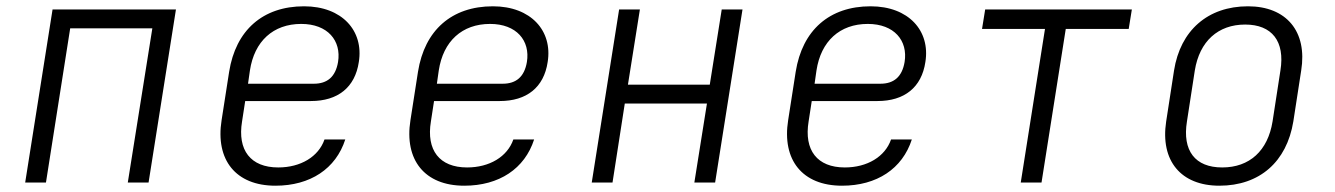

<svg xmlns="http://www.w3.org/2000/svg" viewBox="-20 -580 4240 610"><path d="M60 0H126L203 -490H464L386 0H452L539 -550H147Z M855 10C966 10 1047 -44 1077 -137H1011C992 -82 935 -48 864 -48C776 -48 734 -103 749 -194L759 -259H968C1053 -259 1108 -302 1120 -383C1136 -482 1067 -560 946 -560C815 -560 729 -484 708 -352L684 -198C664 -72 729 10 855 10ZM768 -314 774 -356C788 -449 848 -504 937 -504C1021 -504 1065 -451 1054 -383C1046 -336 1020 -314 977 -314Z M1455 10C1566 10 1647 -44 1677 -137H1611C1592 -82 1535 -48 1464 -48C1376 -48 1334 -103 1349 -194L1359 -259H1568C1653 -259 1708 -302 1720 -383C1736 -482 1667 -560 1546 -560C1415 -560 1329 -484 1308 -352L1284 -198C1264 -72 1329 10 1455 10ZM1368 -314 1374 -356C1388 -449 1448 -504 1537 -504C1621 -504 1665 -451 1654 -383C1646 -336 1620 -314 1577 -314Z M1860 0H1926L1965 -251H2226L2186 0H2252L2339 -550H2273L2235 -311H1975L2013 -550H1947Z M2655 10C2766 10 2847 -44 2877 -137H2811C2792 -82 2735 -48 2664 -48C2576 -48 2534 -103 2549 -194L2559 -259H2768C2853 -259 2908 -302 2920 -383C2936 -482 2867 -560 2746 -560C2615 -560 2529 -484 2508 -352L2484 -198C2464 -72 2529 10 2655 10ZM2568 -314 2574 -356C2588 -449 2648 -504 2737 -504C2821 -504 2865 -451 2854 -383C2846 -336 2820 -314 2777 -314Z M3223 0H3289L3366 -488H3566L3576 -550H3110L3100 -488H3300Z M3854 10C3982 10 4068 -66 4089 -194L4114 -356C4134 -480 4067 -560 3945 -560C3817 -560 3730 -483 3710 -356L3685 -194C3666 -69 3732 10 3854 10ZM3863 -48C3777 -48 3736 -101 3751 -194L3776 -356C3791 -449 3850 -502 3936 -502C4021 -502 4063 -449 4048 -356L4023 -194C4008 -101 3950 -48 3863 -48Z"/></svg>

Font: JetBrains Mono ExtraLight
Style: Italic
Weight: 240
Italic angle: -9°
Monospace: yes
Designer: Philipp Nurullin, Konstantin Bulenkov
Foundry: JetBrains
Version: Version 2.305